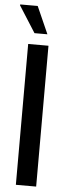

<svg xmlns="http://www.w3.org/2000/svg" viewBox="-59 -904 330 933"><g transform="rotate(5 105.5 -437.5)"><path d="M56 0V-687H155V0ZM145 -742H82L0 -871L1 -875H86Z"/></g></svg>

Font: Archivo ExtraCondensed Medium
Style: Regular
Weight: 500
Width: 2
Designer: Hector Gatti
Foundry: Omnibus-Type
Version: Version 2.001